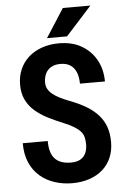

<svg xmlns="http://www.w3.org/2000/svg" viewBox="-60 -945 656 998"><g transform="rotate(-5 267.5 -446.0)"><path d="M365.2 -185.1Q365.2 -206.1 361.1 -222.4Q356.9 -238.8 345.2 -252.4Q333.5 -266.1 311.5 -279.5Q289.6 -293 254.9 -307.1Q213.9 -323.7 177.2 -342.5Q140.6 -361.3 111.8 -386.2Q83 -411.1 66.7 -444.8Q50.3 -478.5 50.3 -523.4Q50.3 -567.4 66.2 -603.8Q82 -640.1 111.3 -666.3Q140.6 -692.4 180.9 -706.5Q221.2 -720.7 270 -720.7Q338.9 -720.7 388.2 -691.9Q437.5 -663.1 464.4 -613.8Q491.2 -564.5 491.2 -502.4H360.8Q360.8 -534.7 351.3 -559.8Q341.8 -585 321.3 -599.1Q300.8 -613.3 268.6 -613.3Q238.3 -613.3 218.8 -601.3Q199.2 -589.4 189.9 -569.1Q180.7 -548.8 180.7 -522.9Q180.7 -504.4 189.2 -489.5Q197.8 -474.6 212.9 -462.4Q228 -450.2 249.8 -439.2Q271.5 -428.2 298.3 -418Q347.7 -399.4 384.8 -377.2Q421.9 -355 446.5 -327.4Q471.2 -299.8 483.4 -265.1Q495.6 -230.5 495.6 -186Q495.6 -142.1 480.5 -106Q465.3 -69.8 436.5 -43.9Q407.7 -18.1 366.9 -4.2Q326.2 9.8 276.4 9.8Q228.5 9.8 185.3 -4.2Q142.1 -18.1 108.9 -46.4Q75.7 -74.7 56.6 -117.9Q37.6 -161.1 37.6 -219.7H168Q168 -187 175.3 -163.3Q182.6 -139.6 197.3 -125.2Q211.9 -110.8 232.4 -104.2Q252.9 -97.7 278.8 -97.7Q309.6 -97.7 328.6 -108.9Q347.7 -120.1 356.4 -139.9Q365.2 -159.7 365.2 -185.1ZM210.9 -752.9 306.6 -901.9H450.2L315.4 -752.9Z"/></g></svg>

Font: Roboto Condensed SemiBold
Style: Regular
Weight: 600
Designer: Christian Robertson
Foundry: Google
Version: Version 3.008; 2023